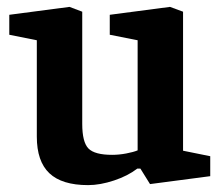

<svg xmlns="http://www.w3.org/2000/svg" viewBox="-20 -526 640 558"><path d="M236 12Q160 12 123.5 -22.5Q87 -57 87 -129V-409L7 -425V-483L182 -506L219 -492V-166Q219 -113 237 -94.5Q255 -76 306 -76Q326 -76 347 -80Q368 -84 380 -89V-409L299 -425V-483L474 -506L512 -492V-88L591 -72V-14L416 9L388 -36H379Q352 -15 311.5 -1.5Q271 12 236 12Z"/></svg>

Font: Faustina VF Beta
Style: Regular
Weight: 400
Designer: Alfonso Garcia
Foundry: Omnibus-Type
Version: Version 1.006